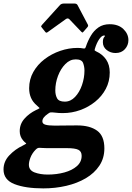

<svg xmlns="http://www.w3.org/2000/svg" viewBox="-90 -807 749 1090"><path d="M165.7 -627.5 147 -651Q142.7 -656.5 143.4 -658.8Q144 -661 149.5 -667L250.6 -778.5Q258.3 -787 274.4 -787H331.8Q345.4 -787 350 -778.5L409.1 -666.5Q412.5 -659.5 406.1 -652.5L384.9 -628Q379.3 -621.5 377.4 -622.2Q375.5 -623 370.8 -627.5L304.1 -697.5Q294.8 -707 282.9 -698L180.5 -624.5Q174.6 -620.5 171.8 -621.8Q169.1 -623 165.7 -627.5ZM-70 155Q-70 109.5 -37 74.8Q-4 40 39.5 19.5Q55 11.5 57.8 9.2Q60.5 7 55.2 3.8Q50 0.5 41 -10Q22 -32 22 -62.5Q22 -103 48.8 -133.2Q75.5 -163.5 115 -182.5Q135.5 -192 135 -193.5Q134.5 -195 119 -208.5Q75.5 -244.5 75.5 -306Q75.5 -356.5 99.2 -398.5Q123 -440.5 163 -471Q203 -501.5 251.8 -518.2Q300.5 -535 350.5 -535Q368.5 -535 383 -532Q390 -531 392.5 -532.8Q395 -534.5 397.5 -542Q408.5 -575 425.8 -604.2Q443 -633.5 469.2 -651.5Q495.5 -669.5 532.5 -669.5Q582 -669.5 610.5 -642Q639 -614.5 639 -579Q639 -550 619.2 -528Q599.5 -506 566 -506Q537.5 -506 515.8 -523Q494 -540 494 -567.5Q494 -588.5 502 -597Q510 -605.5 501 -605.5Q487.5 -605.5 473 -584.2Q458.5 -563 448.5 -529.5Q446.5 -522 447.8 -520.2Q449 -518.5 455.5 -515.5Q492 -499 512.5 -469Q533 -439 533 -395.5Q533 -345 510.8 -302.8Q488.5 -260.5 450.5 -229.8Q412.5 -199 365.2 -182Q318 -165 267.5 -165Q256 -165 244.8 -165.5Q233.5 -166 223.5 -167.5Q207.5 -169.5 199 -169Q190.5 -168.5 180.5 -160Q168 -151.5 159.2 -140.8Q150.5 -130 150.5 -118Q150.5 -104 168.2 -99Q186 -94 217.5 -94Q230 -94 256 -94.2Q282 -94.5 308.2 -94.8Q334.5 -95 348.5 -95Q420 -95 461.2 -65.2Q502.5 -35.5 502.5 35.5Q502.5 91 474.2 133.5Q446 176 397.2 204.8Q348.5 233.5 286.2 248Q224 262.5 156 262.5Q54.5 262.5 -7.8 238.2Q-70 214 -70 155ZM224 -293.5Q224 -267.5 234.2 -248.8Q244.5 -230 278 -230Q311 -230 336.2 -256.8Q361.5 -283.5 375.5 -324.2Q389.5 -365 389.5 -406.5Q389.5 -428.5 381.8 -449.2Q374 -470 340 -470Q307 -470 280.8 -443.2Q254.5 -416.5 239.2 -376Q224 -335.5 224 -293.5ZM112 43Q92.5 63 83.2 86.8Q74 110.5 74 128.5Q74 159.5 106.2 171.8Q138.5 184 181.5 184Q231.5 184 275.5 172Q319.5 160 346.5 136.2Q373.5 112.5 373.5 77.5Q373.5 52.5 354.5 43.2Q335.5 34 290 34H191Q180.5 34 170.2 33.8Q160 33.5 150 33Q133.5 31.5 127 32.8Q120.5 34 112 43Z"/></svg>

Font: Besley*
Style: Bold Italic
Weight: 700
Italic angle: -13°
Designer: Owen Earl
Foundry: indestructible type*
Version: Version 2.000; ttfautohint (v1.8.3)